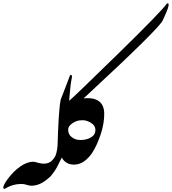

<svg xmlns="http://www.w3.org/2000/svg" viewBox="-36 -1121 1047 1169"><path d="M108.9 0Q48.3 -4.9 -2.9 26.4Q-8.8 30.8 -13.9 26.9Q-19 22.9 -11.2 4.4Q-1.5 -17.6 31.7 -56.6Q64.9 -95.7 108.9 -120.6Q130.9 -57.6 108.9 0Z M345.7 -168.9Q342.8 -168.9 314.5 -110.4Q298.3 -78.1 270.5 -45.9Q236.8 -15.1 209.7 -2.7Q182.6 9.8 153.3 9.8Q141.6 8.8 130.6 5.6Q119.6 2.4 109.4 0Q92.3 -32.2 91.6 -62Q90.8 -91.8 109.4 -120.6Q140.1 -136.2 165 -136.2Q175.8 -136.2 191.9 -130.9Q245.6 -114.7 276.4 -139.6Q299.8 -161.1 306.4 -186Q313 -210.9 314.5 -235.8Q315.9 -260.7 315.9 -276.9L318.8 -349.1Q320.3 -373.5 321.3 -397.2Q322.3 -420.9 324.7 -442.9Q327.6 -486.8 333.5 -514.2L361.8 -587.4L389.2 -659.2Q393.6 -668.5 398.4 -664.1Q403.8 -660.6 401.4 -647.5Q392.1 -605.5 385.3 -511.7Q378.9 -419.4 378.9 -394Q376.5 -356.4 374.3 -328.4Q372.1 -300.3 371.6 -281.2Q360.4 -168.9 345.7 -168.9Z M544.9 -328.6Q544.9 -357.4 516.6 -374Q488.8 -391.1 459.5 -388.7Q432.1 -388.7 405.8 -371.1Q378.9 -353.5 378.9 -331.5Q378.9 -302.2 400.9 -286.1Q421.4 -268.6 453.6 -268.6Q493.2 -268.6 519.5 -285.6Q544.9 -300.8 544.9 -328.6ZM384.8 -506.8Q417 -533.7 681.4 -792Q945.8 -1050.3 980 -1099.1Q1010.3 -1113.3 956.1 -999.5Q944.8 -958.5 473.1 -522Q490.7 -523.4 496.6 -523.4Q537.6 -523.4 561 -508.3Q598.6 -484.9 598.6 -427.7Q598.6 -367.7 577.1 -303.2Q553.7 -233.4 523.9 -188Q502 -156.7 474.6 -137.7Q446.3 -118.7 414.6 -118.7Q364.7 -118.7 340.8 -160.2Q315.9 -199.7 315.9 -277.3Q317.4 -315.4 317.4 -322.8Q320.8 -371.1 330.6 -402.8Q337.9 -429.7 357.4 -462.9Q366.2 -476.6 373.3 -488Q380.4 -499.5 384.8 -506.8Z"/></svg>

Font: IranNastaliq
Style: Regular
Weight: 400
Designer: Hossein Zahedi
Version: Version 1.5